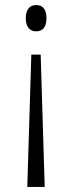

<svg xmlns="http://www.w3.org/2000/svg" viewBox="-20 -562 288 760"><path d="M123 -542C102 -542 82 -529 82 -490C82 -451 102 -438 123 -438C146 -438 164 -451 164 -490C164 -529 146 -542 123 -542ZM141 -346H104L88 178H157Z"/></svg>

Font: Noto Serif Lao ExtraCondensed Light
Style: Regular
Weight: 300
Width: 2
Designer: Monotype Design Team
Foundry: Monotype Imaging Inc.
Version: Version 2.003